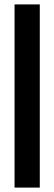

<svg xmlns="http://www.w3.org/2000/svg" viewBox="-20 -851 246 871"><path d="M46 0V-831H160.5V0Z"/></svg>

Font: Merriweather 120pt SemiBold
Style: Regular
Weight: 600
Version: Version 2.100